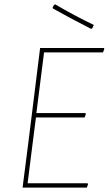

<svg xmlns="http://www.w3.org/2000/svg" viewBox="-20 -856 496 876"><path d="M232 -836Q317 -786 408 -742L401 -727L396 -724Q289 -779 222 -817L220 -822L227 -834ZM379 -20 382 -16 376 0H83L108 -195L163 -637H454L456 -633L450 -617H181L146 -340H369L372 -336L366 -320H144L128 -195L106 -20Z"/></svg>

Font: Alegreya Sans SC Thin
Style: Italic
Weight: 100
Italic angle: -7°
Designer: Juan Pablo del Peral
Foundry: Huerta Tipografica
Version: Version 2.007